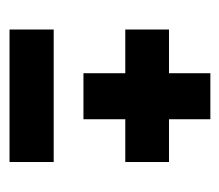

<svg xmlns="http://www.w3.org/2000/svg" viewBox="-50 -544 472 413"><g transform="rotate(90 186.5 -338.0)"><path d="M138 -281V-371H44V-465H138V-554H237V-465H329V-371H237V-281ZM44 -122V-217H329V-122Z"/></g></svg>

Font: Bricolage Grotesque 10pt Condensed SemiBold
Style: Regular
Weight: 600
Width: 3
Designer: Mathieu Triay
Foundry: Atelier Triay
Version: Version 1.000; ttfautohint (v1.8.4.7-5d5b);gftools[0.9.32]